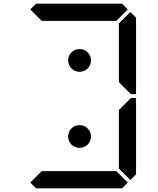

<svg xmlns="http://www.w3.org/2000/svg" viewBox="-20 -1020 856 1040"><path d="M672 -31 641 0H175L144 -31L206 -93H610ZM354 -717Q358 -728 367 -736Q376 -745 387 -750Q396 -754 411 -754Q426 -754 435 -750Q446 -745 455 -736Q463 -728 468 -717Q473 -705 473 -693Q473 -681 468 -669Q463 -657 455 -649Q447 -641 435 -636Q423 -631 411 -631Q399 -631 387 -636Q375 -641 367 -649Q359 -657 354 -669Q349 -681 349 -693Q349 -705 354 -717ZM354 -305Q358 -316 367 -324Q376 -334 387 -338Q396 -342 411 -342Q426 -342 435 -338Q446 -334 455 -324Q463 -316 468 -305Q473 -293 473 -281Q473 -269 468 -257Q463 -245 455 -237Q447 -229 435 -224Q423 -219 411 -219Q399 -219 387 -224Q375 -229 367 -237Q359 -245 354 -257Q349 -269 349 -281Q349 -293 354 -305ZM144 -969 175 -1000H641L672 -969L610 -907H206ZM686 -955 717 -924V-510H690L685 -514L624 -575V-893ZM685 -485 690 -489H717V-76L686 -45L624 -107V-424Z"/></svg>

Font: seg115
Style: Regular
Weight: 400
Designer: Keshikan(Twitter:@keshinomi_88pro)
Version: seg115 Version 0.46